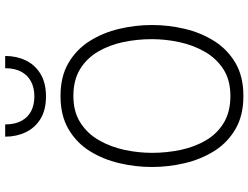

<svg xmlns="http://www.w3.org/2000/svg" viewBox="-132 -840 983 760"><g transform="rotate(-90 360.0 -459.5)"><path d="M360.5 12Q283 12 229 -19.8Q175 -51.5 142.2 -104.2Q109.5 -157 94.5 -221Q79.5 -285 79.5 -350Q79.5 -415 94.5 -479Q109.5 -543 142.2 -595.8Q175 -648.5 229 -680.2Q283 -712 360.5 -712Q438 -712 491.8 -680.2Q545.5 -648.5 578.5 -595.8Q611.5 -543 626.5 -479Q641.5 -415 641.5 -350Q641.5 -285 626.5 -221Q611.5 -157 578.5 -104.2Q545.5 -51.5 491.8 -19.8Q438 12 360.5 12ZM360.5 -39.5Q423.5 -39.5 466.5 -67.2Q509.5 -95 535.8 -141Q562 -187 573.8 -241.8Q585.5 -296.5 585.5 -350Q585.5 -409 573.8 -464.2Q562 -519.5 535.8 -564Q509.5 -608.5 466.5 -634.8Q423.5 -661 360.5 -661Q298 -661 254.8 -633.2Q211.5 -605.5 185.2 -559.5Q159 -513.5 147.2 -458.8Q135.5 -404 135.5 -350Q135.5 -291.5 147.2 -236Q159 -180.5 185.2 -136Q211.5 -91.5 254.8 -65.5Q298 -39.5 360.5 -39.5ZM359 -769.5Q305 -769.5 269.8 -791.2Q234.5 -813 217 -849.8Q199.5 -886.5 199.5 -931H248Q248 -893 261.8 -867.2Q275.5 -841.5 300.2 -828.5Q325 -815.5 359 -815.5Q392.5 -815.5 417.5 -828.5Q442.5 -841.5 456.5 -867.2Q470.5 -893 470.5 -931H519Q519 -886.5 501.5 -849.8Q484 -813 448.2 -791.2Q412.5 -769.5 359 -769.5Z"/></g></svg>

Font: Overpass ExtraLight
Style: Regular
Weight: 250
Designer: Delve Withrington, Dave Bailey, Thomas Jockin
Foundry: Delve Fonts LLC
Version: Version 4.000